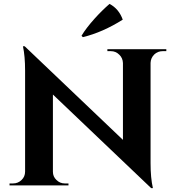

<svg xmlns="http://www.w3.org/2000/svg" viewBox="-20 -953 905 987"><path d="M399 -769Q422 -808 467 -858Q503 -898 543 -933Q591 -908 611 -852Q508 -787 406 -762ZM835 -700V-690H816Q791 -690 773 -673Q755 -655 754 -630V-114Q754 -38 766 14H757L252 -467V-70Q252 -45 270 -28Q288 -10 313 -10H332V0H29V-10H47Q73 -10 91 -28Q109 -45 109 -71V-590Q109 -664 98 -715H107L612 -234V-629Q611 -655 593 -672Q575 -690 550 -690H532V-700Z"/></svg>

Font: Cinzel Bold(RUS BY LYAJKA)
Style: Regular
Weight: 700
Designer: Natanael Gama
Version: Version 1.001;PS 001.001;hotconv 1.0.56;makeotf.lib2.0.21325